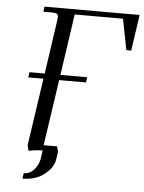

<svg xmlns="http://www.w3.org/2000/svg" viewBox="-57 -748 706 940"><g transform="rotate(5 295.5 -278.0)"><path d="M74.2 -350.1 78.1 -376H152.8L190.9 -637.2Q192.9 -650.9 192.9 -655.8Q192.9 -668.5 186.3 -672.6Q179.7 -676.8 161.1 -676.8H120.1L123 -702.1H590.8L564.9 -524.9H541L511.2 -676.8H273.9L230 -376H361.8L357.9 -350.1H226.1L178.2 -25.9H244.1L251 0L245.1 40Q238.3 79.6 195.8 112.8Q153.3 146 88.9 146L92.8 119.1Q124 119.1 144.8 94Q165.5 68.8 169.9 40L175.8 0Q147 0 106.9 7.8L100.1 -19L148.9 -350.1Z"/></g></svg>

Font: Dihjauti S
Style: Italic
Weight: 400
Italic angle: -9°
Designer: T. Christopher White
Version: Version 3.0.0